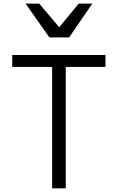

<svg xmlns="http://www.w3.org/2000/svg" viewBox="-20 -1024 640 1044"><path d="M263.5 -660H46.5V-725H553.5V-660H337.5V0H263.5ZM119 -1004.5H193L302 -876L408 -1004.5H482L356 -820.5H248.5Z"/></svg>

Font: JuliaMono Light
Style: Regular
Weight: 300
Monospace: yes
Designer: cormullion
Foundry: corm
Version: Version 0.054; ttfautohint (v1.8.4)